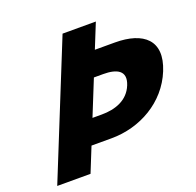

<svg xmlns="http://www.w3.org/2000/svg" viewBox="-141 -973 1142 1121"><g transform="rotate(-20 430.0 -412.5)"><path d="M568 -825H361.2L27.8 0H234.7L296.5 -153H420.8C597.9 -153 769.3 -248 838 -418C907.1 -589 807.6 -672 630.5 -672H506.2ZM357.1 -303 445.6 -522H503.9C585.3 -522 646.2 -496 612.3 -412C578.8 -329 496.8 -303 415.4 -303Z"/></g></svg>

Font: Hussar
Style: BdWideOblFour
Weight: 700
Foundry: Cannot Into Space Fonts
Version: Version 2.00